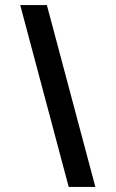

<svg xmlns="http://www.w3.org/2000/svg" viewBox="-20 -740 458 760"><path d="M165.5 -720 357.5 0H252L60 -720Z"/></svg>

Font: Cns Manrope SemBd
Style: Regular
Weight: 600
Designer: Mikhail Sharanda
Foundry: Mikhail Sharanda
Version: Version 4.504